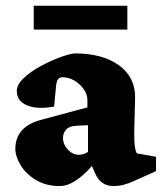

<svg xmlns="http://www.w3.org/2000/svg" viewBox="-20 -625 551 653"><path d="M183.6 7.8Q135.7 7.8 101.6 -13.2Q67.4 -34.2 49.8 -64Q32.2 -93.8 32.2 -118.2Q32.2 -156.2 54.2 -181.2Q76.2 -206.1 121.1 -217.8L277.3 -259.8V-284.2Q277.3 -303.7 265.1 -321.3Q252.9 -338.9 233.4 -350.6Q213.9 -362.3 193.4 -362.3Q182.6 -362.3 177.7 -356Q172.9 -349.6 170.9 -335L164.1 -262.7Q107.4 -252 72.3 -266.6Q37.1 -281.2 37.1 -315.4Q37.1 -336.9 60.1 -358.9Q83 -380.9 116.2 -398.9Q149.4 -417 181.6 -429.2Q213.9 -441.4 233.4 -443.4Q329.1 -443.4 384.8 -402.8Q440.4 -362.3 439.5 -292L436.5 -173.8Q436.5 -140.6 438.5 -127Q440.4 -113.3 445.3 -103.5L510.7 -91.8V-43L436.5 -9.8Q418 -1 400.4 3.4Q382.8 7.8 366.2 7.8Q322.3 7.8 303.7 -35.2L282.2 -84L306.6 -78.1Q277.3 -39.1 244.6 -15.6Q211.9 7.8 183.6 7.8ZM248 -98.6Q255.9 -98.6 264.2 -101.1Q272.5 -103.5 279.3 -108.4V-199.2L240.2 -197.3Q215.8 -196.3 205.1 -184.6Q194.3 -172.9 194.3 -155.3Q194.3 -133.8 210.9 -116.2Q227.5 -98.6 248 -98.6ZM94.7 -605.5H413.1V-524.4H94.7Z"/></svg>

Font: Crimson Pro Black
Style: Regular
Weight: 900
Designer: Jacques Le Bailly
Foundry: Baron von Fonthausen
Version: Version 1.003